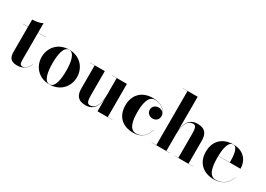

<svg xmlns="http://www.w3.org/2000/svg" viewBox="-5 -1519 3180 2298"><g transform="rotate(30 1585.0 -370.0)"><path d="M361.5 -102H359.5C337 -46.5 295 -13.5 262 -13.5C235 -13.5 224 -32.5 224 -82.5V-458H331V-460H224V-590C189 -570 129 -560 84 -560V-460H11V-458H84V-116C84 -46 103 7 200 7C281 7 337.5 -38 361.5 -102Z M406 -230C406 -100 499 10 650 10C801 10 894 -100 894 -230C894 -360 801 -470 650 -470C499 -470 406 -360 406 -230ZM556 -230C556 -349 576 -468 650 -468C724 -468 744 -349 744 -230C744 -111 724 8 650 8C576 8 556 -111 556 -230Z M1145.5 -460H940.5V-458H1006V-141C1006 -54 1036 10 1148 10C1270.5 10 1303 -90 1310.5 -180.5V0H1516V-2H1451V-460H1245.5V-458H1310.5V-237C1310.5 -147 1293.5 -16 1194 -16C1152 -16 1145.5 -58 1145.5 -142Z M2006 -143.5H2004C1978.5 -57.5 1922.5 -0.5 1840.5 -0.5C1748 -0.5 1728 -115.5 1728 -230C1728 -324 1740.5 -463.5 1838 -463.5C1904.5 -463.5 1982 -423.5 1998 -357C1987.5 -388.5 1957 -406 1924 -406C1881 -406 1842 -378.5 1842 -331C1842 -278.5 1886.5 -253.5 1924 -253.5C1967 -253.5 2003 -283.5 2003 -332C2003 -409.5 1925 -470 1808 -470C1652 -470 1563 -372.5 1563 -230C1563 -67.5 1670 10 1806 10C1919.5 10 1980 -52.5 2006 -143.5Z M2056.5 -2V0H2311.5V-2H2261.5V-223C2261.5 -313 2279 -444 2378.5 -444C2420.5 -444 2426.5 -402 2426.5 -318V-2H2377V0H2632V-2H2567V-319C2567 -406 2536.5 -470 2424.5 -470C2300.5 -470 2269 -367.5 2261.5 -276.5V-750H2056.5V-748H2122V-2Z M3137.5 -143H3135.5C3110.5 -59 3040 3.5 2944 3.5C2850 3.5 2829.5 -111 2829.5 -240C2829.5 -246.5 2829.5 -253.5 2829.5 -260H3136.5C3136.5 -369 3066 -470 2917 -470C2776 -470 2674.5 -385 2674.5 -230C2674.5 -75 2779 10 2920 10C3041 10 3111.5 -56 3137.5 -143ZM2917 -468C2981 -468 2988 -350 2988 -262H2829.5C2832 -368.5 2852 -468 2917 -468Z"/></g></svg>

Font: Bodoni* 96pt
Style: Bold
Weight: 700
Version: Version 2.3